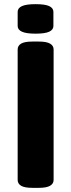

<svg xmlns="http://www.w3.org/2000/svg" viewBox="-20 -902 342 924"><path d="M136 2Q98 2 81.5 -8Q65 -18 65 -36V-664Q65 -682 81.5 -692Q98 -702 136 -702H167Q204 -702 221 -692Q238 -682 238 -664V-36Q238 -18 221 -8Q204 2 167 2ZM151 -740Q106 -740 85.5 -749.5Q65 -759 65 -777V-845Q65 -863 85.5 -872.5Q106 -882 151 -882Q197 -882 217 -872.5Q237 -863 237 -845V-777Q237 -759 217 -749.5Q197 -740 151 -740Z"/></svg>

Font: Asap Semi Expanded ExtraBold
Style: Regular
Weight: 800
Width: 6
Designer: Pablo Cosgaya
Foundry: Omnibus-Type
Version: Version 3.001; ttfautohint (v1.8.4.7-5d5b)